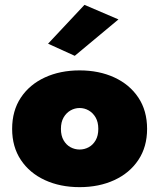

<svg xmlns="http://www.w3.org/2000/svg" viewBox="-20 -761 656 791"><path d="M30 -230Q30 -156 66 -102Q102 -48 165 -19Q228 10 308 10Q388 10 451 -19Q514 -48 550 -102Q586 -156 586 -230Q586 -305 550 -359Q514 -413 451 -442Q388 -471 308 -471Q228 -471 165 -442Q102 -413 66 -359Q30 -305 30 -230ZM231 -230Q231 -258 242 -277Q253 -296 270.5 -306Q288 -316 308 -316Q328 -316 345.5 -306Q363 -296 374 -277Q385 -258 385 -230Q385 -202 374 -183Q363 -164 345.5 -154.5Q328 -145 308 -145Q288 -145 270.5 -154.5Q253 -164 242 -183Q231 -202 231 -230ZM468 -681 328 -741 178 -581 288 -531Z"/></svg>

Font: Jost Black
Style: Regular
Weight: 900
Version: Version 3.710